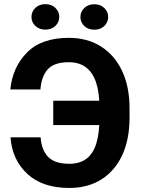

<svg xmlns="http://www.w3.org/2000/svg" viewBox="-20 -905 690 935"><path d="M539.6 -414.6V-295.9H239.3V-414.6ZM31.2 -236.3H177.7Q182.6 -172.9 215.3 -140.1Q248 -107.4 317.4 -107.4Q369.6 -107.4 402.1 -132.8Q434.6 -158.2 449.5 -208Q464.4 -257.8 464.4 -331.5V-378.4Q464.4 -454.1 447.8 -503.7Q431.2 -553.2 397.9 -577.6Q364.7 -602 315.4 -602Q243.2 -602 212.4 -567.4Q181.6 -532.7 176.8 -469.2H30.3Q41 -578.1 111.6 -649.4Q182.1 -720.7 315.4 -720.7Q405.3 -720.7 471.7 -678.7Q538.1 -636.7 574.5 -559.8Q610.8 -482.9 610.8 -377.4V-331.5Q610.8 -226.6 575.4 -149.9Q540 -73.2 474.1 -31.5Q408.2 10.3 317.4 10.3Q186.5 10.3 112.5 -58.8Q38.6 -127.9 31.2 -236.3ZM133.3 -822.8Q133.3 -848.6 152.3 -866.7Q171.4 -884.8 201.2 -884.8Q230.5 -884.8 249.5 -866.7Q268.6 -848.6 268.6 -822.8Q268.6 -796.4 249.5 -778.6Q230.5 -760.7 201.2 -760.7Q171.4 -760.7 152.3 -778.6Q133.3 -796.4 133.3 -822.8ZM371.6 -822.3Q371.6 -848.1 390.6 -866.2Q409.7 -884.3 439 -884.3Q468.7 -884.3 487.8 -866.2Q506.8 -848.1 506.8 -822.3Q506.8 -796.4 487.8 -778.3Q468.7 -760.3 439 -760.3Q409.7 -760.3 390.6 -778.3Q371.6 -796.4 371.6 -822.3Z"/></svg>

Font: RobotoDEMO
Style: Regular
Weight: 400
Designer: Christian Robertson
Foundry: Google
Version: Version 2.136